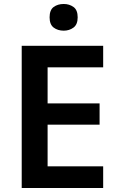

<svg xmlns="http://www.w3.org/2000/svg" viewBox="-20 -944 593 964"><path d="M89 0V-714H498V-606H219V-425H480V-318H219V-109H498V0ZM300 -924Q328 -924 349 -909Q370 -894 370 -857Q370 -821 349 -805.5Q328 -790 300 -790Q270 -790 249.5 -805.5Q229 -821 229 -857Q229 -894 249.5 -909Q270 -924 300 -924Z"/></svg>

Font: Noto Sans Symbols SemiBold
Style: Regular
Weight: 600
Version: Version 2.002